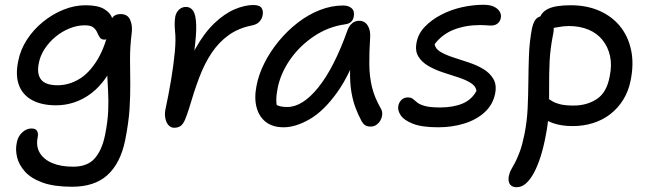

<svg xmlns="http://www.w3.org/2000/svg" viewBox="-20 -523 2726 804"><path d="M282 259Q206 259 158 241.5Q110 224 84.5 195.5Q59 167 51.5 135Q44 103 50 76Q54 50 72 32.5Q90 15 112 15Q129 15 135 25Q141 35 138 51Q130 88 146 116Q162 144 198 159.5Q234 175 286 175Q346 175 376.5 140.5Q407 106 420 42Q431 -13 433 -58Q435 -103 432.5 -143Q430 -183 428.5 -222Q427 -261 431 -305L471 -291Q451 -237 423.5 -197.5Q396 -158 362.5 -132.5Q329 -107 291.5 -94.5Q254 -82 215 -82Q155 -82 115 -103.5Q75 -125 59.5 -166Q44 -207 56 -266Q65 -314 92.5 -356.5Q120 -399 160 -431.5Q200 -464 246 -482.5Q292 -501 338 -501Q389 -501 415.5 -485.5Q442 -470 450 -446Q458 -422 452 -397Q449 -383 438.5 -370Q428 -357 418 -357Q404 -357 398 -366Q392 -375 387 -387Q382 -399 371 -408Q360 -417 335 -417Q303 -417 271 -404Q239 -391 212.5 -369Q186 -347 167.5 -319Q149 -291 143 -261Q133 -215 151.5 -190.5Q170 -166 221 -166Q268 -166 311 -191.5Q354 -217 388 -273Q422 -329 441 -420Q444 -443 454.5 -453.5Q465 -464 485 -464Q514 -464 524.5 -441Q535 -418 532 -389Q524 -325 524.5 -274Q525 -223 525.5 -173.5Q526 -124 522.5 -67.5Q519 -11 504 65Q484 161 430 210Q376 259 282 259Z M709 12Q696 12 686.5 2Q677 -8 673 -24.5Q669 -41 672 -61Q686 -126 696.5 -189Q707 -252 712 -305Q717 -358 713 -392Q711 -415 711.5 -428Q712 -441 714 -454Q718 -472 730 -483Q742 -494 759 -494Q778 -494 789 -477.5Q800 -461 801.5 -420.5Q803 -380 793.5 -308.5Q784 -237 760 -128L733 -154Q760 -251 797.5 -318Q835 -385 877.5 -425.5Q920 -466 962.5 -484Q1005 -502 1041 -502Q1068 -502 1076 -488.5Q1084 -475 1079 -456Q1077 -444 1066 -432Q1055 -420 1033 -416Q978 -405 937 -375.5Q896 -346 866 -301Q836 -256 814 -197.5Q792 -139 772 -70Q762 -38 754 -20Q746 -2 735.5 5Q725 12 709 12Z M1168 10Q1122 10 1093.5 -12Q1065 -34 1054.5 -73Q1044 -112 1054 -163Q1063 -211 1087.5 -259.5Q1112 -308 1148 -351.5Q1184 -395 1227.5 -428.5Q1271 -462 1319.5 -481Q1368 -500 1417 -500Q1440 -500 1453 -488Q1466 -476 1461 -452Q1459 -440 1450 -431.5Q1441 -423 1424 -421Q1354 -411 1294.5 -371Q1235 -331 1195.5 -274.5Q1156 -218 1143 -156Q1137 -127 1137 -103.5Q1137 -80 1147 -43L1109 -112Q1127 -89 1141.5 -82Q1156 -75 1183 -75Q1247 -75 1313 -157Q1379 -239 1435 -396Q1442 -415 1454.5 -425.5Q1467 -436 1484 -436Q1507 -436 1519.5 -416.5Q1532 -397 1530 -367Q1526 -304 1526.5 -253.5Q1527 -203 1537.5 -159Q1548 -115 1575 -68Q1581 -58 1580.5 -45Q1580 -32 1573.5 -20Q1567 -8 1556.5 -0.5Q1546 7 1532 7Q1517 7 1508.5 1Q1500 -5 1494 -16Q1480 -42 1469 -71Q1458 -100 1451.5 -137.5Q1445 -175 1446 -226Q1447 -277 1456 -347L1492 -348Q1449 -216 1392.5 -137Q1336 -58 1277 -24Q1218 10 1168 10Z M1815 10Q1746 10 1708.5 -5Q1671 -20 1657.5 -41Q1644 -62 1648 -80Q1651 -95 1661.5 -105Q1672 -115 1688 -115Q1702 -115 1709.5 -108.5Q1717 -102 1727.5 -93.5Q1738 -85 1760 -79Q1782 -73 1823 -73Q1877 -73 1916 -89Q1955 -105 1975 -142Q1973 -162 1951.5 -175.5Q1930 -189 1899 -199Q1868 -209 1834.5 -220Q1801 -231 1773.5 -247Q1746 -263 1731.5 -287Q1717 -311 1725 -348Q1732 -383 1759.5 -411.5Q1787 -440 1827 -461Q1867 -482 1913.5 -492.5Q1960 -503 2004 -503Q2033 -503 2049.5 -494.5Q2066 -486 2073 -473.5Q2080 -461 2077 -447Q2074 -433 2063.5 -424.5Q2053 -416 2036 -416Q2030 -416 2024 -416.5Q2018 -417 2009.5 -417.5Q2001 -418 1990 -418Q1930 -418 1881 -399Q1832 -380 1800 -338Q1803 -319 1823.5 -306.5Q1844 -294 1875.5 -283.5Q1907 -273 1941 -262Q1975 -251 2003 -234.5Q2031 -218 2046 -192.5Q2061 -167 2053 -129Q2043 -83 2008.5 -52Q1974 -21 1923.5 -5.5Q1873 10 1815 10Z M2378 5Q2330 5 2294 -8Q2258 -21 2239 -42Q2220 -63 2224 -86Q2227 -98 2235 -107Q2243 -116 2256 -116Q2266 -116 2274 -111Q2282 -106 2293 -99Q2304 -92 2325 -86.5Q2346 -81 2382 -81Q2438 -81 2479.5 -108.5Q2521 -136 2533 -203Q2543 -250 2534.5 -288.5Q2526 -327 2503 -355.5Q2480 -384 2444 -399Q2408 -414 2362 -414Q2339 -414 2315 -409Q2291 -404 2273 -404Q2262 -404 2253 -409.5Q2244 -415 2241 -425Q2238 -435 2240 -445Q2246 -472 2276.5 -486.5Q2307 -501 2370 -501Q2437 -501 2489.5 -478Q2542 -455 2576 -413.5Q2610 -372 2622.5 -314.5Q2635 -257 2621 -187Q2612 -141 2589.5 -105Q2567 -69 2535 -44.5Q2503 -20 2463 -7.5Q2423 5 2378 5ZM2143 261Q2131 261 2122.5 255.5Q2114 250 2111 239Q2108 228 2111 213Q2114 198 2121.5 185.5Q2129 173 2138 155.5Q2147 138 2157 111Q2167 84 2176 40Q2187 -15 2189.5 -69.5Q2192 -124 2192.5 -179.5Q2193 -235 2195 -291.5Q2197 -348 2208 -406Q2212 -423 2218 -434Q2224 -445 2233.5 -450.5Q2243 -456 2256 -456Q2272 -456 2282.5 -445.5Q2293 -435 2297 -417.5Q2301 -400 2296 -379Q2284 -319 2281.5 -265.5Q2279 -212 2279.5 -161Q2280 -110 2278 -59Q2276 -8 2265 46Q2256 95 2243 135Q2230 175 2214.5 203Q2199 231 2181.5 246Q2164 261 2143 261Z"/></svg>

Font: Shantell Sans
Style: Italic
Weight: 400
Italic angle: -11°
Designer: Stephen Nixon, Anya Danilova, Shantell Martin
Foundry: Arrow Type
Version: Version 1.011;[c5ecc13dd]